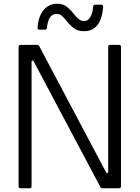

<svg xmlns="http://www.w3.org/2000/svg" viewBox="-20 -1002 744 1022"><path d="M89 0Q79 0 79 -10V-753Q79 -763 89 -763H177Q186 -763 189 -756L544 -86Q547 -80 551 -80Q556 -80 556 -89V-753Q556 -763 566 -763H614Q624 -763 624 -753V-10Q624 0 614 0H526Q517 0 514 -7L160 -674Q157 -680 153 -680Q148 -680 148 -672V-10Q148 0 138 0ZM335 -890Q319 -910 308 -919Q297 -928 281 -928Q237 -928 230 -854Q229 -844 219 -844H189Q184 -844 181.5 -847Q179 -850 180 -855Q184 -915 212 -948.5Q240 -982 284 -982Q313 -982 332 -968.5Q351 -955 371 -930Q387 -910 399.5 -900Q412 -890 429 -890Q448 -890 460.5 -910.5Q473 -931 476 -967Q477 -977 487 -977H520Q530 -977 529 -962Q517 -836 428 -836Q395 -836 375.5 -850Q356 -864 335 -890Z"/></svg>

Font: Open Sauce Two Light
Style: Regular
Weight: 300
Designer: Alfredo Marco Pradil
Foundry: Creative Sauce Fz LLC
Version: Version 1.477